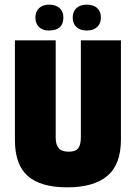

<svg xmlns="http://www.w3.org/2000/svg" viewBox="-20 -794 583 824"><path d="M327 -205V-621H499V-195Q499 -88 440.5 -39Q382 10 268.5 10Q155 10 99.5 -38.5Q44 -87 44 -193V-621H219V-204Q219 -173 232 -158Q245 -143 274.5 -143Q304 -143 315.5 -157.5Q327 -172 327 -205ZM252 -719Q252 -663 189 -663Q163 -663 147.5 -678Q132 -693 132 -718.5Q132 -744 147.5 -759Q163 -774 191 -774Q219 -774 235.5 -759.5Q252 -745 252 -719ZM352.5 -663Q324 -663 308 -678Q292 -693 292 -718.5Q292 -744 308 -759Q324 -774 352.5 -774Q381 -774 397 -759.5Q413 -745 413 -719Q413 -693 397 -678Q381 -663 352.5 -663Z"/></svg>

Font: Passion One
Style: Regular
Weight: 400
Designer: Alejandro Lo Celso
Foundry: Fontstage
Version: Version 1.002